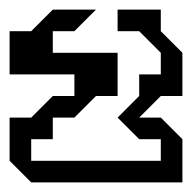

<svg xmlns="http://www.w3.org/2000/svg" viewBox="-20 -720 409 400"><path d="M0 -565V-655H45L90 -700H180L135 -655H90V-610H225V-520H180L135 -475H90V-430H45V-385H315V-430H270L225 -475L270 -520V-565H315V-610L270 -655H225V-700H315V-655L360 -610V-520H315L270 -475H315L360 -430V-340H45L0 -385V-475H45L90 -520H135V-565Z"/></svg>

Font: Rubik Iso
Style: Regular
Weight: 400
Designer: Hubert and Fischer, NaN
Foundry: Hubert and Fischer, NaN
Version: Version 2.200